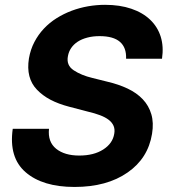

<svg xmlns="http://www.w3.org/2000/svg" viewBox="-20 -757 695 788"><path d="M32.3 -228.3H181.1Q175.4 -174.7 210.6 -146.3Q245.4 -118.6 305.4 -118.6Q365.1 -118.6 403.8 -143.5Q442.5 -168.3 448.9 -208.1Q452.1 -226.2 446.2 -240.2Q440.3 -254.3 426.3 -265.1Q412.3 -275.9 390.6 -284.1Q369 -292.3 340.2 -299L264.2 -318.9Q219.5 -330.6 187.1 -347.7Q154.8 -364.7 131.4 -389.2Q85.9 -436.8 98.7 -517Q105.1 -554 121.1 -584.5Q137.1 -615.1 160.2 -639.6Q183.2 -664.1 212.4 -682.4Q241.5 -700.6 274.1 -712.9Q306.8 -725.1 341.6 -731.2Q376.4 -737.2 411.2 -737.2Q471.9 -737.2 518.8 -721.2Q565.7 -705.3 596.2 -676.1Q626.8 -647 639.6 -606.4Q652.3 -565.7 644.9 -516H497.5Q499.3 -561.8 472.3 -585.2Q445.3 -608.7 388.8 -608.7Q360.8 -608.7 338.1 -602.6Q315.3 -596.6 298.8 -585.8Q282.3 -574.9 272.2 -560Q262.1 -545.1 258.9 -527.3Q251.1 -489 282.7 -468.4Q313.9 -447.8 359 -437.1L421.5 -421.5Q467 -410.9 504.1 -393.3Q541.2 -375.7 565.9 -349.6Q590.6 -323.5 601 -288.4Q611.5 -253.2 604 -207.7Q587.7 -107.2 503.6 -49Q418.7 10.3 285.9 10.3Q154.8 10.3 84.9 -50.4Q15.6 -110.4 32.3 -228.3Z"/></svg>

Font: Inter P
Style: Bold Italic
Weight: 700
Italic angle: 9.39999°
Designer: Rasmus Andersson
Foundry: rsms
Version: Version 3.018;git-588b23468